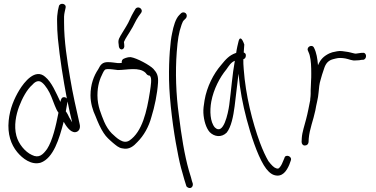

<svg xmlns="http://www.w3.org/2000/svg" viewBox="-20 -760 1947 995"><path d="M25 -135C18 -65 37 -11 69 28C97 62 143 97 191 83C257 59 287 -40 310 -129C321 -109 344 -73 370 -75C389 -77 398 -95 393 -116C376 -191 357 -273 343 -358C328 -447 312 -546 312 -644C311 -666 312 -684 315 -697L320 -720C325 -743 289 -748 285 -727L280 -705C277 -688 275 -668 276 -643C276 -620 277 -592 280 -560C290 -457 308 -347 326 -252C326 -251 326 -250 327 -249C324 -253 320 -255 316 -256C299 -259 296 -245 293 -232C270 -280 248 -334 214 -362C163 -407 106 -336 80 -293C54 -250 31 -197 25 -135ZM65 -56C51 -108 63 -165 79 -208C95 -250 119 -296 148 -321C162 -337 180 -347 198 -332C216 -318 236 -285 246 -259L264 -213C269 -201 275 -186 283 -176C270 -108 252 -31 224 12C203 41 182 62 145 43C110 27 76 -14 65 -56ZM321 -183 330 -234C338 -196 345 -160 354 -126C349 -134 344 -142 339 -151C334 -162 328 -174 321 -183Z M449 -266C449 -226 461 -187 475 -158C487 -127 501 -95 517 -71C531 -49 547 -36 565 -20C580 -8 595 7 615 9C649 17 673 -3 692 -24C725 -57 751 -102 765 -155C781 -206 795 -272 799 -332C801 -368 793 -383 775 -403C757 -422 690 -459 657 -464C648 -464 640 -463 632 -460L622 -456C615 -454 609 -445 611 -434C604 -433 597 -433 591 -433C574 -435 557 -438 539 -438C512 -438 501 -426 489 -401C466 -367 449 -322 449 -266ZM485 -266C485 -316 497 -351 513 -382C521 -397 523 -402 539 -402C557 -402 573 -399 591 -397C637 -397 702 -415 735 -382C740 -375 745 -368 756 -368C763 -361 764 -350 763 -333C762 -320 760 -304 757 -285C741 -182 717 -77 651 -32C634 -21 617 -25 602 -34C587 -42 572 -57 559 -69C544 -84 530 -106 520 -129C505 -167 485 -209 485 -266ZM595 -530 596 -519C600 -495 628 -501 624 -526L623 -537C622 -540 622 -543 623 -544C629 -560 650 -589 658 -604C671 -623 683 -654 698 -675L711 -693C725 -712 696 -733 682 -714L672 -697C659 -676 648 -645 635 -625C627 -610 603 -575 597 -560C593 -551 593 -541 595 -530Z M856 -346C858 -235 879 -79 898 16C907 66 916 105 925 134C933 163 938 181 941 189L945 202C946 207 950 210 954 212C969 220 982 208 979 191L975 179C973 170 968 152 959 124C936 43 920 -57 907 -163C892 -270 888 -387 896 -491C901 -555 906 -589 921 -632C925 -644 929 -652 934 -656L943 -665C946 -668 948 -673 948 -678C948 -689 940 -696 930 -696C925 -696 921 -694 918 -691L909 -682C890 -663 879 -625 872 -588C867 -566 863 -535 860 -494C857 -453 855 -404 856 -346Z M1034 -175C1036 -136 1048 -96 1067 -75C1091 -51 1128 -46 1155 -73C1178 -102 1189 -156 1196 -210C1203 -265 1209 -323 1216 -378C1223 -296 1238 -219 1258 -143C1280 -60 1312 38 1347 96C1364 124 1382 141 1400 147C1444 161 1466 124 1479 94L1487 72C1496 49 1458 37 1454 59L1445 80C1440 93 1434 103 1427 110C1424 114 1418 115 1411 112C1400 109 1387 96 1371 75C1357 51 1342 19 1327 -21C1288 -127 1253 -265 1243 -402C1241 -421 1241 -438 1241 -453C1248 -455 1254 -461 1254 -471C1255 -480 1251 -485 1243 -488C1244 -505 1245 -518 1246 -529C1236 -559 1224 -572 1217 -549C1214 -538 1206 -504 1204 -486C1203 -485 1202 -485 1201 -485C1168 -473 1151 -454 1125 -422C1087 -378 1052 -311 1040 -240C1036 -216 1033 -194 1034 -175ZM1075 -234C1087 -298 1119 -359 1153 -400C1167 -420 1177 -437 1197 -445C1184 -375 1178 -291 1168 -216C1162 -173 1138 -55 1093 -100C1069 -128 1066 -185 1075 -234Z M1543 -25C1543 -15 1549 -6 1559 -6C1571 -6 1577 -12 1579 -23L1580 -42C1584 -91 1604 -138 1614 -187C1619 -219 1629 -251 1631 -281C1633 -303 1635 -327 1641 -345L1649 -373L1659 -403C1668 -433 1683 -448 1709 -454L1721 -457C1735 -461 1753 -460 1770 -457C1788 -454 1805 -444 1825 -447C1834 -447 1848 -448 1855 -450H1862C1884 -454 1881 -491 1858 -486H1852C1842 -484 1834 -484 1824 -482C1820 -482 1816 -483 1812 -484L1796 -488C1789 -490 1782 -491 1775 -492L1754 -495C1736 -498 1717 -492 1702 -489L1686 -483C1658 -469 1641 -453 1628 -422C1625 -457 1620 -487 1608 -511C1599 -534 1566 -517 1576 -497C1579 -488 1582 -485 1585 -473C1592 -446 1593 -413 1593 -379C1593 -365 1593 -352 1592 -341C1592 -322 1590 -308 1590 -292V-274C1590 -266 1589 -257 1588 -249C1587 -247 1587 -245 1588 -243C1581 -209 1575 -174 1566 -141C1558 -109 1546 -76 1544 -45Z"/></svg>

Font: Stray Cat
Style: Cn
Weight: 400
Version: Version 1.0